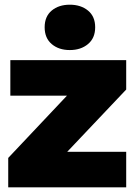

<svg xmlns="http://www.w3.org/2000/svg" viewBox="-20 -797 576 817"><path d="M517 -416V-541H24V-390H265L15 -125V0H517V-151H266ZM170 -681Q170 -635 200 -609.5Q230 -584 277 -584Q324 -584 354.5 -609.5Q385 -635 385 -681Q385 -727 354.5 -752Q324 -777 277 -777Q230 -777 200 -752Q170 -727 170 -681Z"/></svg>

Font: Geom Black
Style: Bold
Weight: 900
Version: Version 1.102